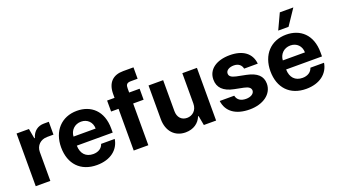

<svg xmlns="http://www.w3.org/2000/svg" viewBox="-65 -1317 3279 1868"><g transform="rotate(-20 1574.0 -383.0)"><path d="M60.4 0H211.6V-299C211.6 -365.8 260.7 -411.9 327.4 -412.3L394.2 -412.6V-545.5H343.8C281.2 -545.5 232.6 -510.7 212.7 -443.2H207L188.6 -545.5H60.4Z M692.1 10.7C833.1 10.7 923.3 -62.5 940 -169.4H799C785.9 -126.8 746.8 -102.3 694.6 -102.3C618.6 -102.3 572.8 -150.2 571 -234H942.5V-275.6C942.5 -460.9 830.3 -552.6 686.1 -552.6C525.6 -552.6 421.5 -438.6 421.5 -270.2C421.5 -97.3 524.1 10.7 692.1 10.7ZM571 -327.8C573.9 -390.3 621.4 -439.6 688.6 -439.6C754.3 -439.6 799.7 -392.8 800.1 -327.8Z M1334.5 -545.5H1226.2V-588.1C1226.2 -622.2 1234 -643.5 1278.4 -643.5H1349.4V-761.4H1242.5C1137.8 -761.4 1074.9 -703.5 1074.9 -584.9V-545.5H997.9V-431.8H1074.9V0H1226.2V-431.8H1334.5Z M1776.6 -232.2C1776.6 -159.1 1726.9 -120.7 1672.6 -120.7C1615.4 -120.7 1578.1 -160.9 1578.1 -225.1V-545.5H1426.8V-198.2C1426.8 -70.7 1501.8 7.1 1611.5 7.1C1693.5 7.1 1752.5 -35.2 1777 -99.1H1782.7L1801.1 0H1927.9V-545.5H1776.6Z M2356.9 -381.4 2498.2 -381.7C2487.9 -490.4 2405.2 -552.6 2268.8 -552.6C2130.7 -552.6 2038.7 -487.9 2039.1 -382.8C2038.7 -301.1 2090.2 -248.2 2196.7 -226.9L2291.2 -208.1C2338.8 -198.5 2360.4 -181.1 2361.2 -153.8C2360.4 -121.4 2325.3 -98.4 2275.2 -98.4C2221.6 -98.4 2185.7 -121.4 2176.1 -166.9H2025.9C2040.8 -52.2 2130.7 10.7 2274.9 10.7C2413.4 10.7 2514.6 -61.4 2514.9 -169C2514.6 -247.9 2463.1 -295.1 2357.2 -316.8L2258.5 -336.6C2207.7 -347.7 2188.9 -365.1 2189.3 -391.3C2188.9 -424 2225.9 -445.3 2271.7 -445.3C2322.4 -445.3 2350.1 -417.3 2356.9 -381.4Z M2859 10.7C3000 10.7 3090.2 -62.5 3106.9 -169.4H2965.9C2952.8 -126.8 2913.7 -102.3 2861.5 -102.3C2785.5 -102.3 2739.7 -150.2 2737.9 -234H3109.4V-275.6C3109.4 -460.9 2997.2 -552.6 2853 -552.6C2692.5 -552.6 2588.4 -438.6 2588.4 -270.2C2588.4 -97.3 2691.1 10.7 2859 10.7ZM2737.9 -327.8C2740.8 -390.3 2788.4 -439.6 2855.5 -439.6C2921.2 -439.6 2966.6 -392.8 2967 -327.8ZM2795.1 -615.8H2902L3010.3 -777.3H2870.4Z"/></g></svg>

Font: GiG Sans
Style: Bold
Weight: 700
Designer: Andreas Faust
Version: Version 1.100;FEAKit 1.0